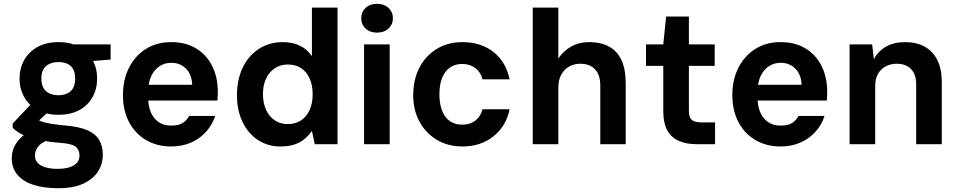

<svg xmlns="http://www.w3.org/2000/svg" viewBox="-20 -760 5054 1012"><path d="M287 232Q212 232 157 214.5Q102 197 72 161.5Q42 126 42 74Q42 36 60 4Q78 -28 113 -53.5Q148 -79 199 -97L256 -30Q206 -15 185 8Q164 31 164 59Q164 83 179 99Q194 115 221.5 122.5Q249 130 284 130Q319 130 345 122Q371 114 385 98.5Q399 83 399 60Q399 30 379 13.5Q359 -3 297 -7Q244 -11 203 -19Q162 -27 132 -37Q102 -47 81 -60Q60 -73 47 -86V-109L155 -223L258 -192L125 -69L164 -139Q174 -132 185 -126Q196 -120 213 -115.5Q230 -111 258 -106.5Q286 -102 330 -98Q397 -92 439.5 -74Q482 -56 502 -23.5Q522 9 522 57Q522 103 497.5 142.5Q473 182 421 207Q369 232 287 232ZM288 -155Q224 -155 178 -180Q132 -205 107.5 -248.5Q83 -292 83 -346Q83 -400 107.5 -443.5Q132 -487 178 -512.5Q224 -538 288 -538Q353 -538 398.5 -512.5Q444 -487 468 -443.5Q492 -400 492 -346Q492 -292 468 -248.5Q444 -205 398.5 -180Q353 -155 288 -155ZM288 -258Q329 -258 352.5 -279.5Q376 -301 376 -346Q376 -391 352.5 -412Q329 -433 288 -433Q248 -433 223 -412Q198 -391 198 -346Q198 -301 222.5 -279.5Q247 -258 288 -258ZM377 -431 355 -526H563V-446Z M882 12Q807 12 749.5 -22Q692 -56 660 -117Q628 -178 628 -258Q628 -340 660 -403Q692 -466 749 -502Q806 -538 882 -538Q960 -538 1015 -504Q1070 -470 1099 -411Q1128 -352 1128 -277Q1128 -267 1127.5 -255Q1127 -243 1126 -230H725V-313H993Q991 -368 960 -398.5Q929 -429 883 -429Q849 -429 821.5 -411.5Q794 -394 777.5 -360Q761 -326 761 -274V-245Q761 -200 775.5 -167Q790 -134 817 -116Q844 -98 881 -98Q922 -98 943 -111.5Q964 -125 977 -149H1114Q1100 -104 1067.5 -67Q1035 -30 988 -9Q941 12 882 12Z M1458 12Q1391 12 1339 -22.5Q1287 -57 1258 -118Q1229 -179 1229 -258Q1229 -340 1259 -403Q1289 -466 1344 -502Q1399 -538 1471 -538Q1522 -538 1561 -519Q1600 -500 1624 -464V-720H1759V0H1639L1624 -70Q1609 -48 1587 -29Q1565 -10 1534 1Q1503 12 1458 12ZM1497 -106Q1537 -106 1566 -125Q1595 -144 1611.5 -179.5Q1628 -215 1628 -263Q1628 -312 1611.5 -347.5Q1595 -383 1566 -401.5Q1537 -420 1497 -420Q1459 -420 1429.5 -401Q1400 -382 1383 -347Q1366 -312 1366 -264Q1366 -216 1383 -180Q1400 -144 1429.5 -125Q1459 -106 1497 -106Z M1899 0V-526H2034V0ZM1967 -588Q1930 -588 1907 -609.5Q1884 -631 1884 -664Q1884 -697 1907 -718.5Q1930 -740 1967 -740Q2004 -740 2027.5 -718.5Q2051 -697 2051 -664Q2051 -631 2027.5 -609.5Q2004 -588 1967 -588Z M2417 12Q2341 12 2282.5 -23Q2224 -58 2191 -119Q2158 -180 2158 -257Q2158 -341 2191 -404Q2224 -467 2282.5 -502.5Q2341 -538 2417 -538Q2515 -538 2581 -486Q2647 -434 2666 -342H2523Q2514 -379 2485.5 -401Q2457 -423 2416 -423Q2378 -423 2351 -403.5Q2324 -384 2310 -348.5Q2296 -313 2296 -263Q2296 -226 2304 -196Q2312 -166 2327 -145.5Q2342 -125 2364.5 -114Q2387 -103 2416 -103Q2444 -103 2465.5 -112.5Q2487 -122 2502 -140.5Q2517 -159 2523 -184H2666Q2648 -95 2581 -41.5Q2514 12 2417 12Z M2788 0V-720H2923V-452Q2949 -491 2990.5 -514.5Q3032 -538 3084 -538Q3150 -538 3193 -513Q3236 -488 3257 -440Q3278 -392 3278 -322V0H3144V-309Q3144 -365 3116.5 -394.5Q3089 -424 3038 -424Q3006 -424 2980 -409.5Q2954 -395 2938.5 -367Q2923 -339 2923 -299V0Z M3652 0Q3600 0 3560 -16.5Q3520 -33 3498 -71.5Q3476 -110 3476 -177V-413H3385V-526H3476L3491 -673H3611V-526H3747V-413H3611V-175Q3611 -141 3626 -128Q3641 -115 3677 -115H3749V0Z M4094 12Q4019 12 3961.5 -22Q3904 -56 3872 -117Q3840 -178 3840 -258Q3840 -340 3872 -403Q3904 -466 3961 -502Q4018 -538 4094 -538Q4172 -538 4227 -504Q4282 -470 4311 -411Q4340 -352 4340 -277Q4340 -267 4339.5 -255Q4339 -243 4338 -230H3937V-313H4205Q4203 -368 4172 -398.5Q4141 -429 4095 -429Q4061 -429 4033.5 -411.5Q4006 -394 3989.5 -360Q3973 -326 3973 -274V-245Q3973 -200 3987.5 -167Q4002 -134 4029 -116Q4056 -98 4093 -98Q4134 -98 4155 -111.5Q4176 -125 4189 -149H4326Q4312 -104 4279.5 -67Q4247 -30 4200 -9Q4153 12 4094 12Z M4458 0V-526H4577L4586 -448Q4608 -490 4650 -514Q4692 -538 4751 -538Q4812 -538 4855 -513.5Q4898 -489 4921 -442.5Q4944 -396 4944 -329V0H4809V-317Q4809 -368 4782 -396Q4755 -424 4706 -424Q4675 -424 4649 -410.5Q4623 -397 4608 -371Q4593 -345 4593 -307V0Z"/></svg>

Font: DM Sans 9pt
Style: Bold
Weight: 700
Version: Version 4.004;gftools[0.9.30]